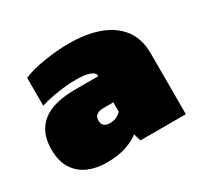

<svg xmlns="http://www.w3.org/2000/svg" viewBox="-111 -625 810 776"><g transform="rotate(-30 293.5 -237.0)"><path d="M182 10Q137 10 99 -6Q61 -22 38 -57Q15 -92 15 -148Q15 -228 65.5 -269Q116 -310 221 -310H327V-315Q327 -326 306 -334.5Q285 -343 242 -343Q204 -343 159.5 -336.5Q115 -330 75 -318V-448Q114 -465 174.5 -474.5Q235 -484 290 -484Q369 -484 429 -462.5Q489 -441 523 -396.5Q557 -352 557 -283V0H345L335 -34Q311 -15 273.5 -2.5Q236 10 182 10ZM273 -122Q292 -122 304.5 -128Q317 -134 327 -144V-188H283Q238 -188 238 -155Q238 -122 273 -122Z"/></g></svg>

Font: Boz Display
Style: Regular
Weight: 900
Version: Version 2.000; ttfautohint (v1.8.3)